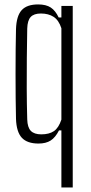

<svg xmlns="http://www.w3.org/2000/svg" viewBox="-20 -626 401 846"><path d="M250.5 200V-51.5H240Q224 -20 203.2 -6.8Q182.5 6.5 149.5 6.5Q100 6.5 76.2 -19Q52.5 -44.5 50.5 -102Q49.5 -141.5 49 -193.2Q48.5 -245 48.5 -300.5Q48.5 -356 49 -407.8Q49.5 -459.5 50.5 -498Q52.5 -556 75.5 -581.2Q98.5 -606.5 148 -606.5Q183 -606.5 203.8 -592.8Q224.5 -579 238.5 -549H250.5V-600H300.5V200ZM162 -34Q196.5 -34 217.5 -48.2Q238.5 -62.5 250.5 -99V-501.5Q239 -537 216.2 -551.8Q193.5 -566.5 160 -566.5Q129.5 -566.5 115.2 -551.2Q101 -536 100 -500Q99 -436.5 98.2 -370.5Q97.5 -304.5 97.8 -236.8Q98 -169 100 -100Q101 -64.5 116 -49.2Q131 -34 162 -34Z"/></svg>

Font: Big Shoulders Text Thin ExtraLight
Style: Regular
Weight: 250
Version: Version 2.002